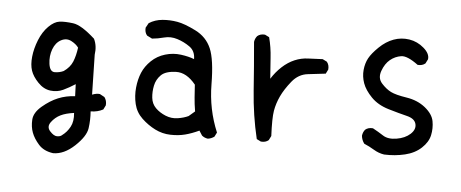

<svg xmlns="http://www.w3.org/2000/svg" viewBox="-46 -636 2093 872"><g transform="rotate(5 1000.0 -199.5)"><path d="M220.7 128.9Q177.7 123 154.3 96.7Q130.9 70.3 121.1 43.9Q111.3 17.6 113.3 -14.6Q115.2 -46.9 150.4 -76.7Q185.5 -106.4 221.2 -121.1Q256.8 -135.7 297.9 -137.7L295.9 -192.4Q268.6 -174.8 241.7 -162.1Q214.8 -149.4 183.6 -153.3Q152.3 -157.2 127 -183.6Q101.6 -210 92.8 -236.3Q84 -262.7 87.9 -299.8Q91.8 -336.9 107.4 -376Q123 -415 148.4 -440.4Q173.8 -465.8 198.2 -468.8Q222.7 -471.7 260.3 -466.8Q297.9 -461.9 360.4 -405.3Q376 -374 370.1 -333L374 -151.4Q393.6 -159.2 409.2 -157.2L430.7 -145.5Q442.4 -129.9 440.4 -108.4L430.7 -88.9Q405.3 -75.2 374 -75.2Q377 -35.2 371.6 2Q366.2 39.1 318.4 84Q270.5 128.9 220.7 128.9ZM254.9 43Q276.4 27.3 290 2Q303.7 -23.4 299.8 -61.5Q262.7 -56.6 238.8 -44.9Q214.8 -33.2 198.2 -10.7Q181.6 11.7 199.2 31.2Q216.8 50.8 231.9 50.8Q247.1 50.8 254.9 43ZM236.3 -247.1Q264.6 -266.6 275.9 -293.9Q287.1 -321.3 292 -358.4Q281.2 -374 258.8 -385.7Q236.3 -397.5 211.9 -384.8Q187.5 -372.1 175.8 -340.8Q164.1 -309.6 168.9 -273.9Q173.8 -238.3 195.8 -238.3Q217.8 -238.3 236.3 -247.1Z M915 2Q899.4 0 887.7 -9.8L874 -31.2Q840.8 -15.6 810.5 -7.8Q780.3 0 743.7 -1Q707 -2 673.8 -18.6Q640.6 -35.2 612.3 -62Q584 -88.9 575.2 -126Q566.4 -163.1 570.3 -201.2Q574.2 -239.3 586.9 -269.5Q599.6 -299.8 626 -325.2Q652.3 -350.6 688.5 -361.3Q724.6 -372.1 760.7 -367.2Q796.9 -362.3 821.3 -352.5Q821.3 -389.6 794.9 -408.2Q768.6 -426.8 737.8 -436.5Q707 -446.3 677.7 -438.5Q648.4 -430.7 623 -428.7L599.6 -440.4Q587.9 -454.1 589.8 -475.6L601.6 -497.1Q628.9 -514.6 663.1 -517.6Q697.3 -520.5 731 -514.6Q764.6 -508.8 815.4 -483.4Q866.2 -458 887.7 -408.2Q909.2 -358.4 910.2 -245.1Q911.1 -131.8 954.1 -29.3L944.3 -9.8Q930.7 0 915 2ZM819.3 -92.8 846.7 -116.2Q840.8 -151.4 838.9 -179.7Q836.9 -208 835 -237.3Q793 -289.1 745.1 -287.6Q697.3 -286.1 676.8 -265.6Q656.2 -245.1 650.4 -216.8Q644.5 -188.5 647.5 -161.1Q650.4 -133.8 668.9 -115.2Q687.5 -96.7 714.8 -85.4Q742.2 -74.2 770.5 -78.6Q798.8 -83 819.3 -92.8Z M1156.2 -5.9 1136.7 -15.6Q1111.3 -122.1 1103.5 -233.4Q1095.7 -344.7 1085.9 -454.1Q1087.9 -469.7 1097.7 -481.4Q1111.3 -493.2 1132.8 -491.2L1152.3 -481.4Q1164.1 -436.5 1167 -388.7Q1169.9 -340.8 1173.8 -293.9Q1193.4 -325.2 1219.7 -349.6Q1246.1 -374 1275.9 -386.7Q1305.7 -399.4 1337.9 -400.4Q1370.1 -401.4 1403.3 -403.3L1422.9 -393.6Q1434.6 -379.9 1432.6 -358.4L1422.9 -338.9Q1386.7 -334 1343.3 -329.6Q1299.8 -325.2 1270 -288.1Q1240.2 -251 1224.6 -217.8Q1209 -184.6 1203.1 -150.4Q1197.3 -116.2 1201.2 -35.2L1191.4 -15.6Q1177.7 -3.9 1156.2 -5.9Z M1718.8 3.9Q1693.4 0 1670.9 -13.7Q1648.4 -27.3 1625 -37.1Q1613.3 -52.7 1611.3 -72.3Q1613.3 -88.9 1623 -100.6Q1636.7 -112.3 1658.2 -110.4Q1683.6 -96.7 1707 -81.5Q1730.5 -66.4 1769 -72.8Q1807.6 -79.1 1831.1 -100.6Q1854.5 -122.1 1848.6 -146.5Q1842.8 -170.9 1806.6 -179.7Q1770.5 -188.5 1721.2 -203.1Q1671.9 -217.8 1641.6 -249Q1611.3 -280.3 1600.6 -310.5Q1589.8 -340.8 1592.8 -371.1Q1595.7 -401.4 1608.4 -424.8Q1621.1 -448.2 1651.4 -477.5Q1681.6 -506.8 1716.3 -519.5Q1751 -532.2 1788.1 -526.4Q1825.2 -520.5 1854.5 -495.1Q1883.8 -469.7 1879.9 -444.3L1870.1 -424.8Q1856.4 -413.1 1835 -415Q1785.2 -452.1 1757.3 -447.8Q1729.5 -443.4 1707.5 -425.3Q1685.5 -407.2 1673.3 -373.5Q1661.1 -339.8 1682.1 -316.4Q1703.1 -293 1725.6 -281.7Q1748 -270.5 1798.3 -262.7Q1848.6 -254.9 1883.8 -226.6Q1918.9 -198.2 1924.8 -166Q1930.7 -133.8 1923.8 -102.1Q1917 -70.3 1887.7 -43Q1858.4 -15.6 1813.5 -4.9Q1768.6 5.9 1718.8 3.9Z"/></g></svg>

Font: NaikaiFont
Style: Regular
Weight: 400
Version: Version 1.67